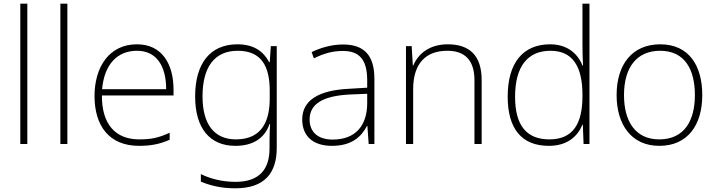

<svg xmlns="http://www.w3.org/2000/svg" viewBox="-20 -780 3883 1040"><path d="M128 0V-760H90V0Z M345 0V-760H307V0Z M722 -540C570 -540 492 -415 492 -260C492 -100 570 10 733 10C799 10 847 0 899 -23V-61C838 -33 799 -25 734 -25C603 -25 531 -110 532 -263H920V-294C920 -434 857 -540 722 -540ZM722 -505C829 -505 880 -421 880 -297H533C545 -432 616 -505 722 -505Z M1266 -540C1115 -540 1037 -432 1037 -258C1037 -83 1118 10 1255 10C1349 10 1413 -30 1440 -108H1443C1441 -74 1440 -49 1440 -15V23C1440 134 1388 205 1256 205C1181 205 1117 187 1068 163V204C1117 224 1175 240 1255 240C1416 240 1479 154 1479 22V-530H1447L1441 -443H1438C1408 -500 1357 -540 1266 -540ZM1268 -505C1398 -505 1441 -418 1441 -289V-246C1441 -132 1404 -25 1258 -25C1141 -25 1077 -106 1077 -258C1077 -413 1139 -505 1268 -505Z M1838 -539C1777 -539 1719 -522 1668 -498L1680 -464C1735 -491 1783 -504 1837 -504C1925 -504 1969 -459 1969 -345V-305L1869 -299C1708 -291 1617 -238 1617 -133C1617 -44 1674 10 1778 10C1883 10 1936 -37 1968 -98H1970L1977 0H2008V-353C2008 -482 1951 -539 1838 -539ZM1873 -268 1969 -272V-219C1968 -101 1907 -24 1782 -24C1703 -24 1657 -64 1657 -133C1657 -221 1737 -261 1873 -268Z M2406 -540C2303 -540 2244 -486 2219 -426H2216L2210 -530H2179V0H2218V-297C2218 -437 2287 -505 2403 -505C2497 -505 2550 -455 2550 -345V0H2589V-347C2589 -479 2523 -540 2406 -540Z M2953 10C3054 10 3109 -42 3135 -105H3137L3141 0H3173V-760H3135V-544C3135 -506 3136 -464 3138 -425H3135C3110 -489 3053 -540 2960 -540C2813 -540 2730 -440 2730 -257C2730 -83 2805 10 2953 10ZM2956 -25C2830 -25 2770 -103 2770 -256C2770 -420 2838 -505 2962 -505C3081 -505 3135 -421 3135 -266V-260C3135 -111 3085 -25 2956 -25Z M3784 -265C3784 -423 3713 -540 3556 -540C3408 -540 3320 -435 3320 -265C3320 -104 3401 10 3551 10C3707 10 3784 -105 3784 -265ZM3360 -265C3360 -415 3429 -505 3556 -505C3691 -505 3744 -401 3744 -265C3744 -124 3685 -25 3551 -25C3422 -25 3360 -122 3360 -265Z"/></svg>

Font: Noto Sans Thai Looped ExtraLight
Style: Regular
Weight: 200
Designer: Sasikarn Vongin, Ben Mitchell
Foundry: The Fontpad Ltd
Version: Version 1.001